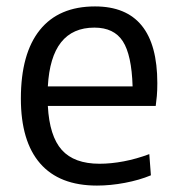

<svg xmlns="http://www.w3.org/2000/svg" viewBox="-20 -569 552 598"><path d="M282 9Q165 9 105 -60Q45 -129 45 -262Q45 -402 104 -475.5Q163 -549 276 -549Q470 -549 470 -310Q470 -287 468.5 -270Q467 -253 465 -239H129Q134 -145 172.5 -102Q211 -59 290 -59Q326 -59 365.5 -66.5Q405 -74 445 -89L450 -23Q414 -8 369 0.5Q324 9 282 9ZM274 -483Q139 -483 129 -300H393Q390 -398 362.5 -440.5Q335 -483 274 -483Z"/></svg>

Font: Encode Sans Narrow
Style: Regular
Weight: 400
Designer: Pablo Impallari, Andres Torresi
Foundry: Pablo Impallari, Andres Torresi
Version: Version 1.000; ttfautohint (v1.00) -l 8 -r 50 -G 200 -x 14 -